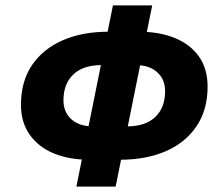

<svg xmlns="http://www.w3.org/2000/svg" viewBox="-20 -682 816 714"><path d="M264 12 400 -662H546L410 12ZM312 -88Q237 -88 180 -111.5Q123 -135 90.5 -181Q58 -227 58 -292Q58 -380 99.5 -440.5Q141 -501 214 -532.5Q287 -564 382 -564H498Q573 -564 630.5 -540.5Q688 -517 720 -471.5Q752 -426 752 -360Q752 -273 710.5 -212Q669 -151 596 -119.5Q523 -88 428 -88ZM326 -212H452Q521 -212 557.5 -247Q594 -282 594 -343Q594 -387 564.5 -413.5Q535 -440 484 -440H358Q289 -440 252.5 -405Q216 -370 216 -309Q216 -265 245.5 -238.5Q275 -212 326 -212Z"/></svg>

Font: Source Sans 3 Black
Style: Italic
Weight: 900
Italic angle: -11°
Designer: Paul D. Hunt
Foundry: Adobe
Version: Version 3.052;hotconv 1.1.0;makeotfexe 2.6.0